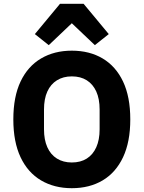

<svg xmlns="http://www.w3.org/2000/svg" viewBox="-20 -976 754 1008"><path d="M357 12Q265 12 195.5 -29Q126 -70 88 -150.5Q50 -231 50 -349Q50 -468 88 -548Q126 -628 195.5 -669Q265 -710 357 -710Q450 -710 519 -669Q588 -628 626 -548Q664 -468 664 -349Q664 -231 626 -150.5Q588 -70 519 -29Q450 12 357 12ZM357 -123Q403 -123 435.5 -143.5Q468 -164 485.5 -203Q503 -242 503 -297V-401Q503 -457 485.5 -495.5Q468 -534 435.5 -554.5Q403 -575 357 -575Q312 -575 279 -554.5Q246 -534 228.5 -495.5Q211 -457 211 -401V-297Q211 -242 228.5 -203Q246 -164 279 -143.5Q312 -123 357 -123ZM295 -956H419L551 -797L478 -739L357 -854L236 -739L163 -797Z"/></svg>

Font: IBM Plex Sans
Style: Bold
Weight: 700
Designer: Mike Abbink, Paul van der Laan, Pieter van Rosmalen
Foundry: Bold Monday
Version: Version 3.201